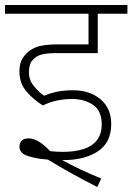

<svg xmlns="http://www.w3.org/2000/svg" viewBox="-20 -642 531 770"><path d="M270 -245Q239 -245 209.5 -239Q180 -233 152 -219Q116 -241 87 -274Q58 -307 58 -355Q58 -378 63.5 -393Q69 -408 80 -421Q97 -442 125.5 -453Q154 -464 212 -464H335V-587H0V-622H491V-587H372V-429H205Q165 -429 144 -422.5Q123 -416 110 -400Q96 -384 96 -352Q96 -321 116 -296.5Q136 -272 157 -258Q180 -268 208 -274Q236 -280 273 -280Q340 -280 383 -244Q426 -208 426 -144Q426 -70 372.5 -35Q319 0 235 0Q232 0 229 0Q264 19 304 38Q344 57 386 74L370 108Q317 81 266.5 53Q216 25 172 -2Q127 -5 92.5 -16Q58 -27 58 -54Q58 -68 66.5 -77.5Q75 -87 95 -87Q133 -87 181 -36Q205 -33 230 -33Q388 -33 388 -143Q388 -198 353 -221.5Q318 -245 270 -245Z"/></svg>

Font: Noto Sans ExtraLight
Style: Regular
Weight: 200
Designer: Monotype Design Team
Foundry: Monotype Imaging Inc.
Version: Version 2.007